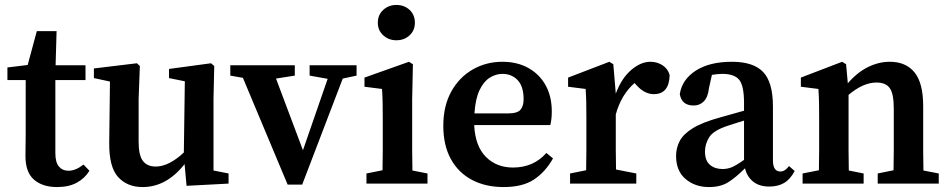

<svg xmlns="http://www.w3.org/2000/svg" viewBox="-20 -743 3845 777"><path d="M211 14Q152 14 117.5 -16Q83 -46 83 -112Q83 -134 83.5 -154.5Q84 -175 84 -204V-419H10V-470L92 -480L129 -617H209L205 -479H326V-419H204V-123Q204 -86 218.5 -69Q233 -52 257 -52Q286 -52 318 -77L342 -52Q323 -21 290.5 -3.5Q258 14 211 14Z M735 9 727 -79Q654 14 557 14Q495 14 458 -26.5Q421 -67 422 -166L425 -413L360 -427V-466L534 -487L546 -476L541 -342V-170Q541 -114 558.5 -91.5Q576 -69 610 -69Q638 -69 667.5 -84.5Q697 -100 724 -126L728 -414L664 -427V-464L834 -487L847 -476L844 -342V-53L905 -41V0Z M1233 -437V-479H1423V-437L1367 -425L1203 4H1144L963 -428L912 -437V-479H1173V-437L1097 -425L1206 -135L1306 -424Z M1463 0V-41L1528 -54Q1529 -91 1529 -134.5Q1529 -178 1529 -210V-257Q1529 -298 1528.5 -325.5Q1528 -353 1526 -383L1455 -392V-429L1635 -493L1651 -483L1648 -342V-210Q1648 -178 1648 -134.5Q1648 -91 1649 -53L1710 -41V0ZM1584 -580Q1553 -580 1531 -600Q1509 -620 1509 -651Q1509 -683 1531 -703Q1553 -723 1584 -723Q1616 -723 1637.5 -703Q1659 -683 1659 -651Q1659 -620 1637.5 -600Q1616 -580 1584 -580Z M2013 -444Q1987 -444 1962.5 -429Q1938 -414 1921 -379Q1904 -344 1900 -284H2035Q2074 -284 2086.5 -299Q2099 -314 2099 -341Q2099 -393 2075 -418.5Q2051 -444 2013 -444ZM2018 14Q1945 14 1890 -15Q1835 -44 1804.5 -99.5Q1774 -155 1774 -234Q1774 -314 1806 -372Q1838 -430 1892.5 -461.5Q1947 -493 2013 -493Q2073 -493 2118 -468Q2163 -443 2188 -398Q2213 -353 2213 -292Q2213 -260 2207 -237H1899Q1903 -152 1946 -108.5Q1989 -65 2056 -65Q2139 -65 2191 -124L2218 -102Q2187 -47 2141 -16.5Q2095 14 2018 14Z M2287 0V-41L2352 -54Q2353 -91 2353 -134.5Q2353 -178 2353 -210V-263Q2353 -304 2352.5 -328.5Q2352 -353 2350 -383L2279 -392V-429L2446 -493L2462 -483L2472 -364Q2495 -426 2534 -459.5Q2573 -493 2612 -493Q2639 -493 2661 -479Q2683 -465 2690 -439Q2688 -362 2626 -362Q2589 -362 2557 -397L2548 -407Q2494 -360 2472 -280V-210Q2472 -179 2472 -136.5Q2472 -94 2473 -57L2555 -41V0Z M3093 12Q3053 12 3028 -8Q3003 -28 2995 -62Q2958 -25 2927 -5.5Q2896 14 2849 14Q2793 14 2754.5 -18.5Q2716 -51 2716 -112Q2716 -144 2730.5 -172Q2745 -200 2783.5 -224Q2822 -248 2895 -268Q2919 -275 2943 -281.5Q2967 -288 2991 -295V-326Q2991 -396 2971.5 -420Q2952 -444 2903 -444Q2893 -444 2883 -443Q2873 -442 2861 -440L2849 -386Q2845 -350 2828.5 -333Q2812 -316 2787 -316Q2739 -316 2731 -362Q2740 -421 2795.5 -457Q2851 -493 2942 -493Q3029 -493 3068.5 -451.5Q3108 -410 3108 -312V-94Q3108 -49 3138 -49Q3157 -49 3173 -71L3196 -51Q3178 -17 3153 -2.5Q3128 12 3093 12ZM2833 -130Q2833 -93 2853 -76Q2873 -59 2904 -59Q2924 -59 2942 -66.5Q2960 -74 2991 -96V-255Q2974 -250 2957.5 -244.5Q2941 -239 2925 -234Q2867 -215 2850 -187.5Q2833 -160 2833 -130Z M3228 0V-41L3294 -54Q3295 -91 3295 -134.5Q3295 -178 3295 -210V-263Q3295 -304 3294.5 -328.5Q3294 -353 3292 -383L3221 -392V-429L3388 -493L3404 -483L3411 -406Q3449 -450 3492.5 -471.5Q3536 -493 3581 -493Q3646 -493 3681 -450Q3716 -407 3716 -314V-210Q3716 -176 3716 -133.5Q3716 -91 3717 -53L3779 -41V0H3532V-41L3596 -54Q3597 -91 3597 -133.5Q3597 -176 3597 -210V-304Q3597 -363 3581 -386Q3565 -409 3527 -409Q3473 -409 3414 -359V-210Q3414 -178 3414 -134.5Q3414 -91 3415 -53L3475 -41V0Z"/></svg>

Font: Source Serif 4 Semibold
Style: Regular
Weight: 600
Designer: Frank Grießhammer
Foundry: Adobe
Version: Version 4.005;hotconv 1.1.0;makeotfexe 2.6.0